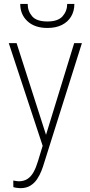

<svg xmlns="http://www.w3.org/2000/svg" viewBox="-20 -749 461 982"><path d="M212.9 -51.3 359.4 -528.3H398.9L205.1 86.4Q200.2 103.5 191.7 125.2Q183.1 147 169.7 167.2Q156.2 187.5 135.5 200.4Q114.7 213.4 84 213.4Q76.7 213.4 65.2 211.7Q53.7 210 48.3 208L47.9 174.3Q53.2 175.3 62.7 176.8Q72.3 178.2 75.7 178.2Q102.5 178.2 121.1 165.8Q139.6 153.3 152.1 130.4Q164.6 107.4 173.8 76.7ZM64.9 -528.3 219.2 -47.4 230 -8.3 202.6 10.3 24.9 -528.3ZM323.7 -729H360.4Q360.4 -692.9 344 -665Q327.6 -637.2 296.9 -621.6Q266.1 -606 222.7 -606Q157.7 -606 120.6 -640.4Q83.5 -674.8 83.5 -729H121.6Q121.6 -692.4 144.3 -665.8Q167 -639.2 222.7 -639.2Q276.9 -639.2 300.3 -666Q323.7 -692.9 323.7 -729Z"/></svg>

Font: Roboto Condensed ExtraLight
Style: Regular
Weight: 250
Designer: Christian Robertson
Foundry: Google
Version: Version 3.008; 2023